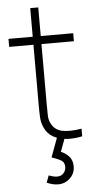

<svg xmlns="http://www.w3.org/2000/svg" viewBox="-61 -726 502 1002"><g transform="rotate(-5 189.5 -225.5)"><path d="M349 -40V0Q308.5 9 269 6.8Q229.5 4.5 198.5 -12.2Q167.5 -29 152 -63Q140 -89.5 138.5 -116.8Q137 -144 137 -179V-690H179V-179Q179 -144 179.8 -122.5Q180.5 -101 190 -82Q208 -46 247 -37.8Q286 -29.5 349 -40ZM349 -498H10V-540H349ZM203 239Q186.5 239 171.5 235Q156.5 231 143 225L157 188Q182 198 200 198Q222.5 198 234.8 183.5Q247 169 247 151Q247 125.5 226 114.8Q205 104 180 96L218 -7H260L231 71Q256.5 81.5 273.8 101Q291 120.5 291 153Q291 189 265 214Q239 239 203 239Z"/></g></svg>

Font: Manrope Variable Light
Style: Regular
Weight: 200
Designer: Mikhail Sharanda
Foundry: Mikhail Sharanda
Version: Version 4.505